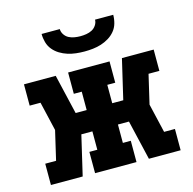

<svg xmlns="http://www.w3.org/2000/svg" viewBox="-107 -849 965 958"><g transform="rotate(-15 375.0 -370.0)"><path d="M204 0H40V-110H96L131 -260L96 -410H40V-520H204L252 -315H309V-410H268V-520H482V-410H441V-315H498L546 -520H710V-410H654L619 -260L654 -110H710V0H546L498 -205H441V-110H482V0H268V-110H309V-205H252ZM375 -600Q353 -600 331 -602.5Q309 -605 288.5 -611.5Q268 -618 249 -629.5Q230 -641 216 -658Q202 -675 196 -696.5Q190 -718 190 -740H284Q284 -725 293 -711.5Q302 -698 315.5 -691Q329 -684 344.5 -681.5Q360 -679 375 -679Q390 -679 405.5 -681.5Q421 -684 434.5 -691Q448 -698 457 -711.5Q466 -725 466 -740H560Q560 -718 554 -696.5Q548 -675 534 -658Q520 -641 501 -629.5Q482 -618 461.5 -611.5Q441 -605 419 -602.5Q397 -600 375 -600Z"/></g></svg>

Font: Iosevka Etoile Extrabold
Style: Regular
Weight: 800
Designer: Belleve Invis
Foundry: Belleve Invis
Version: Version 22.1.2; ttfautohint (v1.8.4)